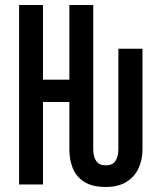

<svg xmlns="http://www.w3.org/2000/svg" viewBox="-20 -734 640 764"><path d="M401 10Q347 10 315 -10.5Q283 -31 269.5 -65Q256 -99 256 -139V-328H151V0H56V-714H151V-417H256V-714H351V-141Q351 -110 363 -93Q375 -76 401 -76Q427 -76 439 -93Q451 -110 451 -141V-540H547V-139Q547 -99 531.5 -65Q516 -31 483.5 -10.5Q451 10 401 10Z"/></svg>

Font: Noto Sans Mono Medium
Style: Regular
Weight: 500
Designer: Monotype Design Team
Foundry: Monotype Imaging Inc.
Version: Version 2.014